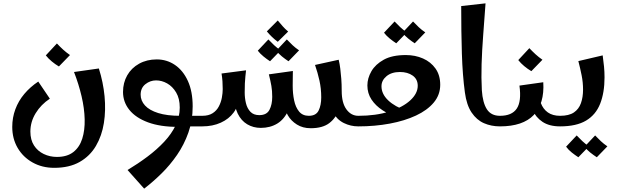

<svg xmlns="http://www.w3.org/2000/svg" viewBox="-20 -753 3677 1144"><path d="M303 247Q231 247 174 215Q117 183 85 128Q53 73 53 3Q53 -52 71.5 -102Q90 -152 125 -193.5Q160 -235 208 -267L277 -165Q224 -130 192.5 -78.5Q161 -27 161 31Q161 80 182.5 113.5Q204 147 240.5 164.5Q277 182 319 182Q380 182 417 153Q454 124 470 73.5Q486 23 484.5 -42Q483 -107 466 -179.5Q449 -252 421 -324L569 -345Q595 -263 603 -179.5Q611 -96 599 -20Q587 56 551.5 116.5Q516 177 454.5 212Q393 247 303 247ZM331 -357Q309 -370 288.5 -387Q268 -404 253 -423L319 -494Q338 -474 356 -457.5Q374 -441 397 -425Z M1080 0V-63Q1106 -63 1131.5 -63Q1157 -63 1185 -63L1205 -32L1185 0Q1157 0 1131.5 0Q1106 0 1080 0ZM839 371 740 260Q803 222 859 180Q915 138 958.5 91.5Q1002 45 1026.5 -6Q1051 -57 1051 -112Q1051 -166 1029.5 -202Q1008 -238 976 -256Q944 -274 910 -274Q875 -274 846.5 -251.5Q818 -229 818 -189Q818 -153 844 -124.5Q870 -96 922.5 -79.5Q975 -63 1053 -63L1040 3Q935 3 862 -24Q789 -51 751 -98Q713 -145 713 -205Q713 -260 738 -304Q763 -348 809 -373.5Q855 -399 914 -399Q974 -399 1022.5 -366Q1071 -333 1099.5 -270.5Q1128 -208 1128 -119Q1128 -35 1102.5 37Q1077 109 1035 170Q993 231 942 281Q891 331 839 371Z M1831 11Q1784 11 1749 -11Q1714 -33 1695 -66Q1676 -99 1674 -132L1724 -242Q1724 -196 1732.5 -155Q1741 -114 1762 -88.5Q1783 -63 1820 -63Q1863 -63 1878.5 -94.5Q1894 -126 1894 -173Q1894 -225 1883.5 -272.5Q1873 -320 1857 -366L1998 -397Q2004 -372 2007.5 -344Q2011 -316 2013.5 -283.5Q2016 -251 2016 -211Q2016 -151 1999 -100.5Q1982 -50 1942 -19.5Q1902 11 1831 11ZM1185 0V-63Q1223 -63 1247 -78.5Q1271 -94 1284 -119Q1297 -144 1302 -171.5Q1307 -199 1307 -222Q1307 -246 1305.5 -268.5Q1304 -291 1300 -315L1446 -334Q1444 -315 1442 -296.5Q1440 -278 1439 -256Q1438 -234 1438 -202L1401 -172Q1401 -122 1372.5 -83Q1344 -44 1295.5 -22Q1247 0 1185 0ZM1534 9Q1489 9 1453 -12.5Q1417 -34 1396.5 -76Q1376 -118 1376 -180L1438 -202Q1438 -169 1445.5 -138Q1453 -107 1472 -87Q1491 -67 1525 -67Q1569 -67 1585.5 -98.5Q1602 -130 1602 -176Q1602 -212 1597 -241Q1592 -270 1582 -310L1725 -330Q1725 -312 1724.5 -294.5Q1724 -277 1724 -242Q1724 -154 1699.5 -98.5Q1675 -43 1632.5 -17Q1590 9 1534 9ZM2115 0Q2069 0 2028.5 -20Q1988 -40 1963 -84Q1938 -128 1938 -202L2016 -211Q2016 -140 2044 -101.5Q2072 -63 2115 -63L2135 -31ZM1635 -504Q1616 -518 1600.5 -533Q1585 -548 1570 -566L1635 -631Q1651 -612 1664.5 -596.5Q1678 -581 1697 -565ZM1589 -388Q1569 -401 1549.5 -417Q1530 -433 1516 -451L1579 -518Q1596 -500 1613 -484Q1630 -468 1652 -453ZM1699 -388Q1679 -401 1659.5 -417Q1640 -433 1626 -451L1689 -518Q1706 -500 1723 -484Q1740 -468 1762 -453Z M2115 0V-63Q2220 -63 2300 -88.5Q2380 -114 2424.5 -155Q2469 -196 2469 -242Q2469 -281 2439 -302.5Q2409 -324 2363 -324Q2313 -324 2283 -299Q2253 -274 2253 -239Q2253 -193 2293 -155Q2333 -117 2401 -94L2352 -50Q2301 -69 2259.5 -96Q2218 -123 2193.5 -160Q2169 -197 2169 -244Q2169 -287 2193 -328.5Q2217 -370 2267 -397.5Q2317 -425 2398 -425Q2454 -425 2500.5 -404.5Q2547 -384 2575 -344.5Q2603 -305 2603 -248Q2603 -188 2564.5 -142Q2526 -96 2458.5 -64.5Q2391 -33 2302.5 -16.5Q2214 0 2115 0ZM2341 -495Q2321 -508 2301.5 -524Q2282 -540 2268 -558L2331 -625Q2348 -607 2365 -591Q2382 -575 2404 -560ZM2451 -495Q2431 -508 2411.5 -524Q2392 -540 2378 -558L2441 -625Q2458 -607 2475 -591Q2492 -575 2514 -560Z M2959 0Q2907 0 2863.5 -19Q2820 -38 2790 -82.5Q2760 -127 2750 -202Q2736 -305 2732 -434Q2728 -563 2728 -717L2873 -733Q2866 -634 2859 -543.5Q2852 -453 2849.5 -371Q2847 -289 2851 -215Q2856 -141 2881 -102Q2906 -63 2959 -63L2979 -31Z M2959 0V-63Q3030 -63 3059 -106Q3088 -149 3075 -243L3217 -263Q3221 -200 3206.5 -150.5Q3192 -101 3160 -67.5Q3128 -34 3077.5 -17Q3027 0 2959 0ZM3317 0Q3253 0 3212.5 -27Q3172 -54 3153 -98.5Q3134 -143 3134 -194L3189 -224Q3189 -175 3202.5 -139Q3216 -103 3244.5 -83Q3273 -63 3317 -63L3337 -31ZM3146 -329Q3124 -342 3103.5 -359Q3083 -376 3068 -395L3134 -466Q3153 -446 3171 -429.5Q3189 -413 3212 -397Z M3317 0V-63Q3370 -63 3399.5 -83Q3429 -103 3441.5 -138.5Q3454 -174 3454 -219Q3454 -262 3445.5 -304.5Q3437 -347 3426 -389L3571 -423Q3576 -387 3579 -356Q3582 -325 3582 -292Q3582 -201 3556 -135Q3530 -69 3472 -34.5Q3414 0 3317 0ZM3426 184Q3406 171 3386.5 155.5Q3367 140 3353 121L3416 54Q3433 72 3450 88Q3467 104 3489 119ZM3536 184Q3516 171 3496.5 155.5Q3477 140 3463 121L3526 54Q3543 72 3560 88Q3577 104 3599 119Z"/></svg>

Font: Marhey Light
Style: Regular
Weight: 400
Version: Version 1.000